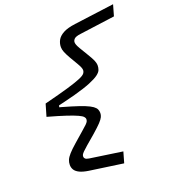

<svg xmlns="http://www.w3.org/2000/svg" viewBox="-165 -920 1040 1177"><g transform="rotate(-20 355.0 -331.0)"><path d="M319.6 -663Q319.6 -686.7 330.9 -707.8Q342.2 -728.8 370.4 -744.4Q398.6 -760 449.7 -766.6L710.3 -801L689.8 -729L460.3 -698Q429.1 -694 418.9 -684.1Q408.6 -674.1 408.6 -662Q408.6 -655.3 412 -645.5Q415.4 -635.7 426.1 -617.6L459.4 -562.1Q478 -531.7 485.7 -513.9Q493.3 -496 493.3 -480Q493.3 -466.4 488.2 -452.5Q483.1 -438.7 464.2 -424.5Q445.4 -410.3 405.6 -393.9Q365.9 -377.5 297.5 -358.8Q229 -340.1 123.6 -317.3H115.1L113.6 -370.3Q214.2 -395.7 272 -412.7Q329.9 -429.8 357.1 -441.6Q384.3 -453.3 392 -463.4Q399.7 -473.5 399.7 -484.7Q399.7 -492.1 395.5 -502.6Q391.4 -513.2 380.6 -531.7L348 -587.2Q334 -612 326.8 -629.6Q319.6 -647.3 319.6 -663ZM90.6 -291.7 113.6 -370.3H198.7L175.7 -291.7ZM124 34.3Q124 17.3 130.4 2.2Q136.7 -12.9 153.6 -31.9Q170.5 -50.9 202.6 -79L265.1 -133.5Q288.1 -153.1 298.8 -163.7Q309.6 -174.3 312.6 -181Q315.6 -187.8 315.6 -195.5Q315.6 -202.9 308.2 -211.3Q300.8 -219.7 278.1 -230.2Q255.3 -240.8 210.4 -255.9Q165.4 -271 90.6 -291.7L120.1 -335.3H128.6Q205 -314.9 256.1 -299.4Q307.2 -283.9 337.8 -271.5Q368.5 -259 383.7 -247.9Q398.9 -236.8 403.9 -225.6Q408.9 -214.5 408.9 -201.1Q408.9 -188.8 403.1 -176.1Q397.2 -163.4 379.7 -144.6Q362.1 -125.9 326.3 -94.6L264.4 -41.7Q243.8 -24.1 234.2 -14.1Q224.5 -4.2 221.5 1.9Q218.5 7.9 218.5 14.3Q218.5 22.7 225 28.7Q231.6 34.7 248.8 37.4L461 68.4L440.8 139L221.3 107.7Q184.4 102.2 163.1 91.6Q141.8 81.1 132.9 66.6Q124 52 124 34.3Z"/></g></svg>

Font: Intel One Mono Light
Style: Italic
Weight: 300
Italic angle: -16°
Monospace: yes
Designer: Fred Shallcrass
Foundry: Frere-Jones Type LLC
Version: Version 1.004